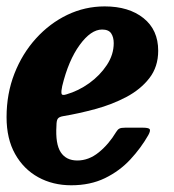

<svg xmlns="http://www.w3.org/2000/svg" viewBox="-26 -552 531 585"><path d="M-6 -195Q-6 -266.5 18 -327.8Q42 -389 83.8 -435Q125.5 -481 179.2 -506.8Q233 -532.5 293 -532.5Q366.5 -532.5 411.2 -496.8Q456 -461 456 -397.5Q456 -348.5 429.2 -314Q402.5 -279.5 359 -256.5Q315.5 -233.5 264.8 -219.8Q214 -206 166 -198Q154 -196 150 -190.2Q146 -184.5 146 -169Q142.5 -113.5 159 -88.2Q175.5 -63 209.5 -63Q244.5 -63 275 -87.8Q305.5 -112.5 328 -150Q332.5 -157.5 337.8 -160.2Q343 -163 356 -163H408Q426 -163 429.8 -158.8Q433.5 -154.5 426 -140.5Q403.5 -101 371 -66Q338.5 -31 293.8 -9.2Q249 12.5 191 12.5Q135 12.5 90.5 -12Q46 -36.5 20 -82.8Q-6 -129 -6 -195ZM176.5 -264.5Q213 -275 245.8 -298.5Q278.5 -322 299.5 -353.8Q320.5 -385.5 320.5 -420.5Q320.5 -438.5 312.8 -450.2Q305 -462 285 -462Q251 -462 216.8 -415Q182.5 -368 163.5 -289.5Q160 -273.5 161.5 -266.8Q163 -260 176.5 -264.5Z"/></svg>

Font: Besley* Narrow
Style: Bold Italic
Weight: 700
Width: 4
Italic angle: -13°
Designer: Owen Earl
Foundry: indestructible type*
Version: Version 3.000; ttfautohint (v1.8.3)